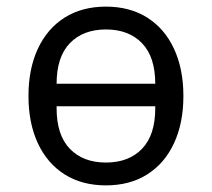

<svg xmlns="http://www.w3.org/2000/svg" viewBox="-20 -548 640 580"><path d="M66 -258Q66 -340 94.5 -401Q123 -462 175.5 -495Q228 -528 300 -528Q372 -528 424.5 -495Q477 -462 505.5 -401Q534 -340 534 -258Q534 -176 505.5 -115Q477 -54 424.5 -21Q372 12 300 12Q228 12 175.5 -21Q123 -54 94.5 -115Q66 -176 66 -258ZM449 -221V-227H151V-221Q151 -140 191 -98.5Q231 -57 300 -57Q369 -57 409 -98.5Q449 -140 449 -221ZM151 -295H449Q449 -376 409 -417.5Q369 -459 300 -459Q231 -459 191 -417.5Q151 -376 151 -295Z"/></svg>

Font: iA Writer Quattro V
Style: Regular
Weight: 400
Designer: Mike Abbink, Paul van der Laan, Pieter van Rosmalen, Oliver Reichenstein
Foundry: Information Architects Inc.
Version: Version 2.000